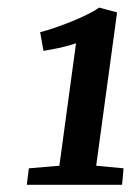

<svg xmlns="http://www.w3.org/2000/svg" viewBox="-20 -922 354 519"><path d="M58 -467 140.5 -474 185.5 -805Q172 -800.5 156.8 -796.5Q141.5 -792.5 126.5 -789.8Q111.5 -787 97.5 -784.5L88.5 -835Q105 -839 126.8 -846.5Q148.5 -854 171.8 -863.2Q195 -872.5 215.2 -882.5Q235.5 -892.5 248 -901.5L296.5 -888.5L240 -474L314 -467L310 -422.5H52.5Z"/></svg>

Font: Merriweather 24pt SemiCondensed
Style: Bold Italic
Weight: 700
Width: 4
Italic angle: -7.8°
Designer: Eben Sorkin
Foundry: Eben Sorkin
Version: Version 2.101